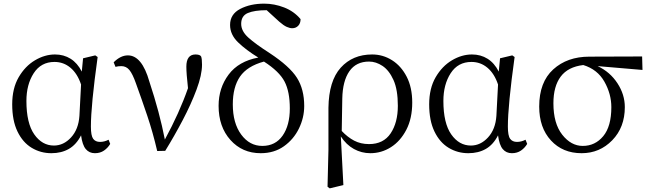

<svg xmlns="http://www.w3.org/2000/svg" viewBox="-20 -827 3569 1054"><path d="M416 -191 425 -363Q405 -423 367 -455Q329 -487 279 -487Q205 -487 165 -425Q125 -363 125 -273Q125 -151 168 -89.5Q211 -28 276 -28Q329 -28 370 -72.5Q411 -117 416 -191ZM576 -60 585 -37Q572 -15 551 -0.5Q530 14 501 14Q470 14 451 -8.5Q432 -31 425 -84Q399 -33 358 -9.5Q317 14 262 14Q203 14 154 -15.5Q105 -45 76 -105Q47 -165 47 -254Q47 -342 82.5 -403Q118 -464 172 -496Q226 -528 282 -528Q330 -528 367.5 -504.5Q405 -481 429 -434L436 -507L503 -523L516 -514Q479 -248 479 -132Q479 -82 491.5 -65Q504 -48 529 -48Q553 -48 576 -60Z M614 -460 604 -485Q642 -523 682 -523Q759 -523 800 -379Q856 -210 885 -61Q965 -208 1012 -343Q1003 -424 1003 -461Q1003 -527 1052 -528Q1078 -528 1084 -517Q1089 -505 1089 -472Q1089 -416 1059 -335.5Q1029 -255 983 -167.5Q937 -80 887 1L843 2Q819 -101 788.5 -191.5Q758 -282 726 -370Q708 -421 690.5 -442.5Q673 -464 646 -464Q628 -464 614 -460Z M1420 -26Q1492 -26 1531.5 -82.5Q1571 -139 1571 -232Q1571 -324 1542 -379.5Q1513 -435 1429 -489Q1337 -464 1297.5 -406.5Q1258 -349 1258 -254Q1258 -151 1304 -88.5Q1350 -26 1420 -26ZM1513 -708 1444 -771Q1377 -771 1340.5 -755.5Q1304 -740 1304 -696Q1304 -656 1343.5 -620.5Q1383 -585 1461 -535Q1570 -463 1610 -400Q1650 -337 1650 -245Q1650 -181 1621 -121.5Q1592 -62 1538.5 -24Q1485 14 1411 14Q1310 14 1245 -58.5Q1180 -131 1180 -246Q1180 -344 1235 -417.5Q1290 -491 1398 -511Q1331 -552 1287 -594.5Q1243 -637 1243 -690Q1243 -749 1298.5 -778Q1354 -807 1430 -807Q1486 -807 1540 -786Q1594 -765 1630 -722Q1630 -699 1617 -685.5Q1604 -672 1584 -672Q1571 -672 1554 -679.5Q1537 -687 1513 -708Z M1859 -286 1856 -108Q1888 -74 1924 -55Q1960 -36 2006 -36Q2085 -36 2124.5 -95Q2164 -154 2164 -246Q2164 -335 2140 -388Q2116 -441 2080 -465Q2044 -489 2006 -489Q1935 -489 1898 -436Q1861 -383 1859 -286ZM1783 -4V-235Q1785 -383 1850.5 -455.5Q1916 -528 2023 -528Q2082 -528 2132 -496.5Q2182 -465 2212.5 -406Q2243 -347 2243 -264Q2243 -177 2210.5 -114.5Q2178 -52 2126 -19Q2074 14 2013 14Q1965 14 1923 -9Q1881 -32 1851 -78L1865 189L1790 207L1778 198Z M2705 -191 2714 -363Q2694 -423 2656 -455Q2618 -487 2568 -487Q2494 -487 2454 -425Q2414 -363 2414 -273Q2414 -151 2457 -89.5Q2500 -28 2565 -28Q2618 -28 2659 -72.5Q2700 -117 2705 -191ZM2865 -60 2874 -37Q2861 -15 2840 -0.5Q2819 14 2790 14Q2759 14 2740 -8.5Q2721 -31 2714 -84Q2688 -33 2647 -9.5Q2606 14 2551 14Q2492 14 2443 -15.5Q2394 -45 2365 -105Q2336 -165 2336 -254Q2336 -342 2371.5 -403Q2407 -464 2461 -496Q2515 -528 2571 -528Q2619 -528 2656.5 -504.5Q2694 -481 2718 -434L2725 -507L2792 -523L2805 -514Q2768 -248 2768 -132Q2768 -82 2780.5 -65Q2793 -48 2818 -48Q2842 -48 2865 -60Z M3179 -26Q3247 -26 3291.5 -79.5Q3336 -133 3336 -239Q3336 -311 3298 -378.5Q3260 -446 3182 -470Q3098 -460 3058 -406.5Q3018 -353 3018 -260Q3018 -149 3066.5 -87.5Q3115 -26 3179 -26ZM3507 -443 3261 -464Q3329 -432 3369.5 -370Q3410 -308 3410 -239Q3410 -128 3341 -57Q3272 14 3173 14Q3069 14 3004.5 -56Q2940 -126 2940 -242Q2940 -376 3017 -446Q3094 -516 3215 -516L3505 -517Z"/></svg>

Font: Han-Nom Khai
Style: Regular
Weight: 400
Version: Version 1.200;June 22, 2023;FontCreator 14.0.0.2814 64-bit